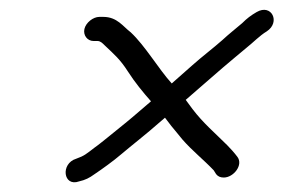

<svg xmlns="http://www.w3.org/2000/svg" viewBox="-20 -514 587 398"><path d="M174 -429H182C188 -429 192 -425 197 -420C217 -401 229 -391 245 -366C259 -344 277 -322 293 -304C275 -289 261 -276 240 -259L203 -229C194 -222 186 -215 176 -208C159 -195 155 -191 138 -185C105 -175 111 -126 144 -138C157 -141 165 -145 176 -153C191 -163 216 -181 231 -194C251 -211 288 -240 308 -258L322 -270L335 -253C343 -243 351 -234 358 -225C379 -201 401 -184 423 -161L428 -153C432 -148 437 -146 444 -146C464 -146 485 -172 472 -189C466 -197 458 -206 451 -213C426 -238 401 -259 379 -288L365 -307C390 -329 416 -351 441 -373C460 -389 474 -401 491 -415C505 -426 518 -440 533 -449C562 -468 543 -507 512 -489C500 -482 492 -476 482 -466C468 -454 455 -444 441 -431C423 -415 398 -396 379 -379L336 -341C308 -372 281 -419 251 -447C235 -459 223 -479 194 -479H186C173 -479 158 -467 155 -454C152 -441 161 -429 174 -429Z"/></svg>

Font: Electronic
Style: BookIt
Weight: 400
Version: Version 1.011